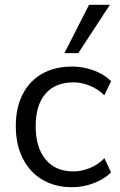

<svg xmlns="http://www.w3.org/2000/svg" viewBox="-20 -773 503 802"><path d="M282 9Q209 9 156 -23Q103 -55 74.5 -112.5Q46 -170 46 -246Q46 -323 74.5 -379Q103 -435 156 -465Q209 -495 282 -495Q327 -495 371 -479Q415 -463 444 -434L416 -375Q387 -403 352.5 -416Q318 -429 287 -429Q211 -429 170 -381.5Q129 -334 129 -245Q129 -158 170 -107.5Q211 -57 287 -57Q318 -57 352.5 -70Q387 -83 416 -112L444 -53Q415 -24 370.5 -7.5Q326 9 282 9ZM249 -551 352 -753H439L307 -551Z"/></svg>

Font: Nunito Sans 12pt ExtraLight 12pt
Style: Regular
Weight: 400
Version: Version 3.101;gftools[0.9.27]